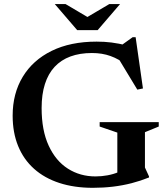

<svg xmlns="http://www.w3.org/2000/svg" viewBox="-20 -886 795 918"><path d="M673 -85 692.5 -42.5V-37.5Q653 -21.5 609.5 -10.2Q566 1 519.8 6.5Q473.5 12 424 12Q335 12 263.8 -11.2Q192.5 -34.5 142.8 -79Q93 -123.5 66.8 -187.5Q40.5 -251.5 40.5 -333Q40.5 -439 88.8 -518.8Q137 -598.5 227 -642.8Q317 -687 442 -687Q479 -687 512.8 -682.8Q546.5 -678.5 588.5 -668.5L547 -660L614 -708H628.5L663.5 -463L636.5 -457.5L533 -628.5L587 -574Q548 -604 508.2 -618.2Q468.5 -632.5 419.5 -632.5Q361.5 -632.5 316.8 -616Q272 -599.5 241.2 -566.5Q210.5 -533.5 194.8 -484.2Q179 -435 179 -369.5Q179 -262.5 212.8 -189.5Q246.5 -116.5 304.8 -79.5Q363 -42.5 436.5 -42.5Q466 -42.5 494.2 -47.8Q522.5 -53 546.5 -63.2Q570.5 -73.5 587 -88L541 -22.5V-252L456.5 -281V-302H739V-281L673 -254ZM409.5 -798H386.5L502.5 -866.5H554L447 -742H349L242 -866.5H293.5Z"/></svg>

Font: Newsreader 24pt SemiBold
Style: Regular
Weight: 600
Designer: Hugues Gentile
Foundry: Production Type
Version: Version 1.003